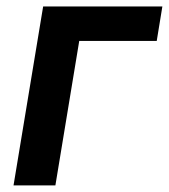

<svg xmlns="http://www.w3.org/2000/svg" viewBox="-20 -562 512 582"><path d="M472.2 -542.5 455.1 -438H220.2L147.9 0H21L110.8 -542.5Z"/></svg>

Font: Inter 16pt SemiBold
Style: Italic
Weight: 600
Italic angle: -9.3988°
Version: Version 4.001;git-66647c0bb